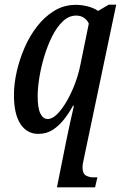

<svg xmlns="http://www.w3.org/2000/svg" viewBox="-20 -566 520 826"><path d="M265 40Q268 25 273 2Q278 -21 283 -44.5Q288 -68 292.5 -86.5Q297 -105 298 -111H294Q277 -80 255.5 -52.5Q234 -25 207 -7.5Q180 10 145 10Q96 10 68 -32.5Q40 -75 40 -157Q40 -205 52 -258Q64 -311 86 -361.5Q108 -412 140 -453Q172 -494 212.5 -519Q253 -544 301 -545Q325 -546 353.5 -539.5Q382 -533 402 -519L448 -546H480L343 106Q340 122 337.5 133Q335 144 335 153Q335 181 349.5 189Q364 197 381 197H399L389 240H225ZM185 -54Q205 -54 226 -75Q247 -96 267 -130.5Q287 -165 302.5 -206Q318 -247 326 -288L362 -464Q357 -478 342.5 -488.5Q328 -499 308 -499Q276 -499 250 -474Q224 -449 204 -409Q184 -369 170 -322Q156 -275 149 -230.5Q142 -186 142 -153Q142 -100 154 -77Q166 -54 185 -54Z"/></svg>

Font: Noto Serif ExtraCondensed Medium
Style: Italic
Weight: 500
Width: 2
Italic angle: -12°
Designer: Monotype Design Team
Foundry: Monotype Imaging Inc.
Version: Version 2.013; ttfautohint (v1.8.4.7-5d5b)